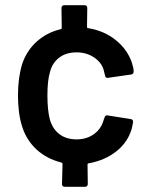

<svg xmlns="http://www.w3.org/2000/svg" viewBox="-20 -713 570 737"><path d="M218 -7 220 -84Q220 -87 216 -89Q160 -103 121 -138.5Q82 -174 65 -227Q49 -277 49 -348Q49 -414 65 -467Q82 -518 120.5 -553Q159 -588 213 -601Q217 -602 217 -606L216 -682Q216 -693 227 -693H304Q315 -693 315 -682L314 -610Q314 -605 318 -605Q380 -595 424.5 -559Q469 -523 486 -473Q493 -452 493 -439Q493 -428 483 -427L393 -414Q384 -414 383 -424L380 -436Q374 -469 344 -490.5Q314 -512 274 -512Q234 -512 207.5 -492Q181 -472 172 -437Q162 -404 162 -347Q162 -291 171 -256Q181 -219 207.5 -198.5Q234 -178 274 -178Q313 -178 341 -198.5Q369 -219 378 -253L381 -261Q384 -272 393 -270L481 -256Q491 -255 491 -245Q490 -239 486 -220Q471 -167 426.5 -132Q382 -97 320 -86Q316 -86 316 -81L317 -7Q317 4 306 4H229Q218 4 218 -7Z"/></svg>

Font: Barlow GEO Semi Bold
Style: Regular
Weight: 600
Designer: Jeremy Tribby
Foundry: Tribby Type
Version: Version 1.408